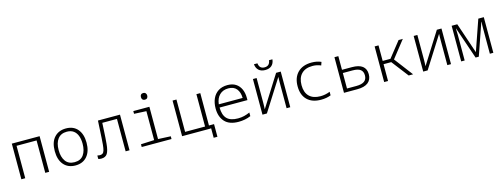

<svg xmlns="http://www.w3.org/2000/svg" viewBox="-17 -1688 7233 2769"><g transform="rotate(-15 3600.0 -303.5)"><path d="M93 0V-532H508V0H450V-484H151V0Z M901 10Q790 10 726.5 -63.5Q663 -137 663 -267Q663 -400 728 -471Q793 -542 902 -542Q1014 -542 1076 -468Q1138 -394 1138 -267Q1138 -138 1075 -64Q1012 10 901 10ZM900 -39Q992 -39 1035.5 -102Q1079 -165 1079 -267Q1079 -333 1060.5 -384Q1042 -435 1003 -464Q964 -493 902 -493Q814 -493 767.5 -433Q721 -373 721 -266Q721 -163 765.5 -101Q810 -39 900 -39Z M1285 11Q1261 11 1240 4V-47Q1261 -42 1277 -42Q1303 -42 1319 -53.5Q1335 -65 1344 -95Q1353 -125 1358 -180Q1362 -228 1365 -275Q1368 -322 1371 -383Q1374 -444 1379 -532H1708V0H1650V-484H1431Q1427 -413 1424.5 -360Q1422 -307 1419 -263.5Q1416 -220 1412 -176Q1403 -75 1375.5 -32Q1348 11 1285 11Z M2112 -647Q2090 -647 2077.5 -660Q2065 -673 2065 -697Q2065 -720 2077 -733.5Q2089 -747 2112 -747Q2134 -747 2146.5 -733.5Q2159 -720 2159 -697Q2159 -674 2147 -660.5Q2135 -647 2112 -647ZM1890 0V-41L2089 -50V-482L1907 -491V-532H2147V-50L2335 -41V0Z M2493 0V-532H2551V-49H2849V-532H2907V-49H2983V140H2927V-1H2907V0Z M3337 11Q3197 11 3130 -63Q3063 -137 3063 -260Q3063 -343 3091.5 -406.5Q3120 -470 3176 -506.5Q3232 -543 3314 -543Q3388 -543 3437.5 -511Q3487 -479 3512.5 -422.5Q3538 -366 3538 -292V-259H3122Q3123 -146 3175.5 -92.5Q3228 -39 3340 -39Q3390 -39 3432.5 -49.5Q3475 -60 3518 -79V-25Q3475 -6 3429 2.5Q3383 11 3337 11ZM3123 -307H3479Q3478 -392 3436.5 -443Q3395 -494 3314 -494Q3233 -494 3183 -445Q3133 -396 3123 -307Z M3693 0V-532H3748V-165Q3748 -141 3747 -116Q3746 -91 3745 -66L4039 -532H4108V0H4053V-368Q4053 -392 4053.5 -417.5Q4054 -443 4055 -467L3759 0ZM3900 -611Q3839 -611 3803.5 -643Q3768 -675 3762 -734H3814Q3823 -651 3900 -651Q3977 -651 3987 -734H4038Q4032 -674 3996.5 -642.5Q3961 -611 3900 -611Z M4567 11Q4434 11 4361 -61Q4288 -133 4288 -263Q4288 -394 4362.5 -468.5Q4437 -543 4570 -543Q4650 -543 4712 -515L4695 -466Q4636 -492 4570 -492Q4463 -492 4405 -432.5Q4347 -373 4347 -264Q4347 -155 4405 -97.5Q4463 -40 4572 -40Q4643 -40 4714 -68V-15Q4682 -2 4645 4.5Q4608 11 4567 11Z M4910 0V-532H4968V-328H5116Q5325 -328 5325 -167Q5325 -86 5270.5 -43Q5216 0 5109 0ZM4968 -49H5107Q5189 -49 5228 -78Q5267 -107 5267 -166Q5267 -224 5230 -252Q5193 -280 5114 -280H4968Z M5510 0V-532H5568V-300H5684L5868 -532H5931L5731 -278L5942 0H5876L5683 -251H5568V0Z M6093 0V-532H6148V-165Q6148 -141 6147 -116Q6146 -91 6145 -66L6439 -532H6508V0H6453V-368Q6453 -392 6453.5 -417.5Q6454 -443 6455 -467L6159 0Z M6660 0V-532H6744L6899 -74L7058 -532H7140V0H7088V-379Q7088 -400 7088.5 -423.5Q7089 -447 7091 -476H7088L6923 0H6875L6712 -476H6709Q6712 -422 6712 -377V0Z"/></g></svg>

Font: Noto Sans Mono Light
Style: Regular
Weight: 300
Designer: Monotype Design Team
Foundry: Monotype Imaging Inc.
Version: Version 2.014; ttfautohint (v1.8.4.7-5d5b)